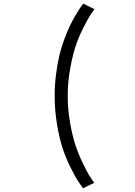

<svg xmlns="http://www.w3.org/2000/svg" viewBox="-20 -826 750 1066"><path d="M441 219.5Q425.5 198.5 411.5 177Q397.5 155.5 372 104.5Q346.5 53.5 328.8 0.5Q311 -52.5 297.2 -131.8Q283.5 -211 283.5 -294Q283.5 -354 291 -412.5Q298.5 -471 309 -515.8Q319.5 -560.5 336 -605Q352.5 -649.5 365.8 -678Q379 -706.5 396.8 -736.8Q414.5 -767 422.8 -779Q431 -791 442 -806L504.5 -775Q493.5 -760 484.2 -746.8Q475 -733.5 448.8 -683.5Q422.5 -633.5 404.5 -583.5Q386.5 -533.5 371.2 -454.2Q356 -375 356 -294Q356 -217 369.5 -142Q383 -67 400 -16.8Q417 33.5 440.8 82.2Q464.5 131 476.2 149.5Q488 168 500.5 185.5Q502.5 188 503 189Z"/></svg>

Font: League Mono Light
Style: Regular
Weight: 300
Width: 6
Designer: Tyler Finck
Foundry: The League of Moveable Type / Tyler Finck
Version: Version 2.210